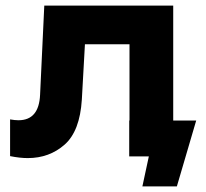

<svg xmlns="http://www.w3.org/2000/svg" viewBox="-20 -558 736 685"><path d="M441 -128H442V-400H283L272 -203Q265 -90 210.5 -42Q156 6 79 6Q51 6 16 -1V-132Q33 -129 46 -129Q119 -129 123 -220L138 -538H598V-128H680L611 107H488L511 0H441Z"/></svg>

Font: Chess Sans
Style: Bold
Weight: 700
Designer: Wolf Bōese
Foundry: Wolf Bōese
Version: Version 7.223